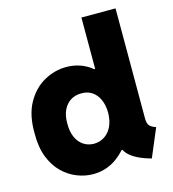

<svg xmlns="http://www.w3.org/2000/svg" viewBox="-112 -845 851 945"><g transform="rotate(-15 313.5 -372.0)"><path d="M544.9 7.8Q507.3 -2.4 480.2 -15.6Q453.1 -28.8 436.3 -44.4Q419.4 -60.1 413.1 -78.1L422.9 -70.3H378.9L399.4 -133.8V-435.5L375 -490.2H389.6V-752H563.5V-192.4Q563.5 -164.6 573.5 -153.8Q583.5 -143.1 605.5 -135.7ZM247.1 7.8Q206.5 7.8 165.8 -8.1Q125 -23.9 91.6 -56.6Q58.1 -89.4 38.3 -140.4Q18.6 -191.4 19.5 -261.7Q18.1 -354 52.2 -415Q86.4 -476.1 140.6 -506.1Q194.8 -536.1 252.9 -536.1Q320.8 -536.1 372.6 -499.5Q424.3 -462.9 453.6 -402.3Q482.9 -341.8 483.4 -269.5Q482.9 -194.8 451.7 -131.6Q420.4 -68.4 367.2 -30.3Q314 7.8 247.1 7.8ZM289.1 -135.7Q319.8 -136.2 343.8 -151.9Q367.7 -167.5 381.3 -196.5Q395 -225.6 395.5 -265.6Q395 -305.7 381.8 -334Q368.7 -362.3 345.7 -377.2Q322.8 -392.1 293 -391.6Q261.7 -392.1 237.8 -377.2Q213.9 -362.3 200.4 -334Q187 -305.7 187.5 -265.6Q187 -225.6 199.7 -196.5Q212.4 -167.5 235.6 -151.9Q258.8 -136.2 289.1 -135.7Z"/></g></svg>

Font: Reddit Sans Black
Style: Regular
Weight: 900
Version: Version 1.014